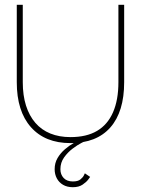

<svg xmlns="http://www.w3.org/2000/svg" viewBox="-20 -583 598 801"><path d="M284 198Q260 198 243 188Q226 178 217 161Q208 144 208 123Q208 97 220 76.5Q232 56 250.5 40Q269 24 287 14Q305 4 317 -1.5Q329 -7 329 -7L334 6Q334 6 318.5 14Q303 22 283 37Q263 52 247.5 73.5Q232 95 232 123Q232 145 245.5 159.5Q259 174 284 174Q305 174 315.5 165.5Q326 157 330 148.5Q334 140 334 140L356 155Q356 155 348.5 165.5Q341 176 325 187Q309 198 284 198ZM274 14Q168 14 109 -52.5Q50 -119 50 -240V-563H75V-240Q75 -185 88.5 -142.5Q102 -100 127.5 -70.5Q153 -41 190 -26Q227 -11 274 -11Q341 -11 385 -37Q429 -63 451.5 -114.5Q474 -166 474 -240V-563H498V-240Q498 -117 440.5 -51.5Q383 14 274 14Z"/></svg>

Font: Darker Grotesque Light
Style: Regular
Weight: 300
Designer: Gabriel Lam
Foundry: TypeRant
Version: Version 1.000;gftools[0.9.28]